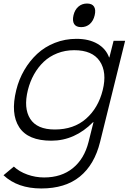

<svg xmlns="http://www.w3.org/2000/svg" viewBox="-22 -862 738 1097"><path d="M401.9 -575.2Q350.1 -575.2 305.4 -557.6Q260.7 -540 228 -509Q195.3 -478 172.4 -437Q149.4 -396 137.2 -347.2Q111.8 -244.1 150.6 -183.1Q189.5 -122.1 291 -122.1Q399.4 -122.1 469.5 -183.6Q539.6 -245.1 564.9 -347.2Q590.3 -449.2 548.1 -512.2Q505.9 -575.2 401.9 -575.2ZM627 -628.9H692.9L549.8 -50.8Q517.6 79.1 434.1 147Q350.6 214.8 213.9 214.8Q78.6 214.8 -2 139.2L57.1 89.8Q87.9 118.7 134.3 135.3Q180.7 151.9 230 151.9Q328.6 151.9 394 98.9Q459.5 45.9 483.9 -50.8L512.2 -164.1H509.8Q405.3 -58.1 271 -58.1Q137.7 -58.1 87.6 -135.3Q37.6 -212.4 70.8 -347.2Q85.9 -408.7 116.7 -461.4Q147.5 -514.2 190.4 -554.2Q233.4 -594.2 291.5 -617.2Q349.6 -640.1 415 -640.1Q485.8 -640.1 534.4 -612.1Q583 -584 601.1 -534.2H603ZM519 -774.9Q511.7 -743.2 491.5 -725.1Q471.2 -707 441.9 -707Q412.6 -707 401.6 -724.9Q390.6 -742.7 397.9 -774.9Q405.3 -806.2 425.8 -824Q446.3 -841.8 475.1 -841.8Q504.4 -841.8 515.4 -824Q526.4 -806.2 519 -774.9Z"/></svg>

Font: Sinkin Sans 300 Light Italic
Style: Regular
Weight: 300
Italic angle: -112°
Designer: Keith Bates
Foundry: K-Type
Version: Sinkin Sans (version 1.0)  by Keith Bates   •   © 2014   www